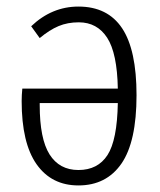

<svg xmlns="http://www.w3.org/2000/svg" viewBox="-20 -554 487 585"><path d="M396 -264Q396 -122 350 -55.5Q304 11 219 11Q137 11 91.5 -53.5Q46 -118 46 -246Q46 -264 48 -284H339Q337 -392 306.5 -439Q276 -486 220 -486Q186 -486 158.5 -474.5Q131 -463 101 -438L75 -474Q138 -534 219 -534Q308 -534 352 -468Q396 -402 396 -264ZM339 -240H101V-234Q101 -131 131 -83.5Q161 -36 219 -36Q278 -36 307.5 -81.5Q337 -127 339 -240Z"/></svg>

Font: Fira Sans Extra Condensed Light
Style: Regular
Weight: 300
Width: 1
Designer: Carrois Corporate & Edenspiekermann AG
Foundry: Carrois Corporate GbR & Edenspiekermann AG
Version: Version 4.203